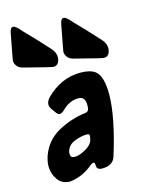

<svg xmlns="http://www.w3.org/2000/svg" viewBox="-213 -1001 811 1086"><g transform="rotate(-15 193.0 -457.5)"><path d="M136 -644Q125 -644 -36 -686Q-58 -693 -67.5 -707.5Q-77 -722 -77 -736Q-77 -742 -75 -748L-73 -761Q-54 -864 -48 -893Q-42 -922 -27 -922Q-16 -922 -3 -908L2 -904Q21 -882 40 -863Q77 -826 154 -741Q174 -718 174 -689L173 -682Q168 -644 136 -644ZM425 -619Q414 -619 253 -661Q231 -668 221.5 -682.5Q212 -697 212 -711Q212 -717 214 -723L216 -736Q235 -839 241 -868Q247 -897 262 -897Q273 -897 286 -883L291 -879Q310 -857 329 -838Q366 -801 443 -716Q463 -693 463 -664L462 -657Q457 -619 425 -619ZM61 7Q13 7 -12 -28.5Q-37 -64 -37 -107V-110Q-37 -133 -26 -168Q4 -251 80.5 -293Q157 -335 240 -345Q263 -348 264 -369L265 -386Q265 -436 226 -436Q173 -436 131 -394Q114 -377 102 -377Q92 -377 82 -390.5Q72 -404 62.5 -417.5Q53 -431 53 -444V-447Q53 -464 71 -484Q160 -573 274 -573Q331 -573 360 -551Q400 -519 400 -414Q400 -283 332 -65Q319 -26 276 -19L255 -17Q240 -17 231 -23Q222 -29 222 -45.5Q222 -62 214 -62Q207 -62 196 -54Q138 -3 61 7ZM121 -121Q147 -121 184 -141.5Q221 -162 229 -188L233 -205Q234 -208 234 -213Q234 -222 229 -224Q224 -226 216 -226Q179 -225 141.5 -208.5Q104 -192 96 -152Q96 -144 97.5 -135.5Q99 -127 106.5 -124Q114 -121 121 -121Z"/></g></svg>

Font: Bangerz
Style: Bold
Weight: 700
Designer: vernon adams
Foundry: Vernon Adams
Version: Version 2.10;February 7, 2025;FontCreator 13.0.0.2683 64-bit